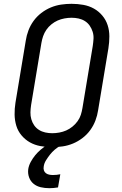

<svg xmlns="http://www.w3.org/2000/svg" viewBox="-20 -763 640 1006"><path d="M254 8Q222 8 192 2.5Q162 -3 137 -17Q112 -31 93 -53.5Q74 -76 65.5 -104Q57 -132 56.5 -162.5Q56 -193 61 -225L115 -550Q119 -577 129 -603.5Q139 -630 156 -653.5Q173 -677 196.5 -695Q220 -713 246.5 -724Q273 -735 300.5 -739Q328 -743 355 -743Q387 -743 417 -737.5Q447 -732 472 -718Q497 -704 516 -681.5Q535 -659 544 -631Q553 -603 553 -572.5Q553 -542 548 -510L494 -185Q490 -158 480 -131.5Q470 -105 453 -81.5Q436 -58 412.5 -40Q389 -22 362.5 -11Q336 0 308.5 4Q281 8 254 8ZM254 -65Q272 -65 291 -68.5Q310 -72 327 -79.5Q344 -87 359.5 -99.5Q375 -112 386.5 -128Q398 -144 403.5 -161.5Q409 -179 412 -197L466 -522Q469 -542 470 -560.5Q471 -579 465.5 -596.5Q460 -614 450 -628.5Q440 -643 425 -652.5Q410 -662 392 -666Q374 -670 355 -670Q337 -670 318 -666.5Q299 -663 282 -655.5Q265 -648 249.5 -635.5Q234 -623 223 -607Q212 -591 206 -573.5Q200 -556 197 -538L143 -213Q140 -193 139.5 -174.5Q139 -156 144 -138.5Q149 -121 159 -106.5Q169 -92 184 -82.5Q199 -73 217 -69Q235 -65 254 -65ZM238 223Q215 223 193.5 218Q172 213 156 200Q140 187 132.5 166.5Q125 146 128 123Q131 104 141 85.5Q151 67 164 51Q177 35 193.5 21Q210 7 227 -3L236 -8H299L298 0Q281 9 267 21Q253 33 242 47Q231 61 221 77Q211 93 209 110Q207 120 210 129.5Q213 139 220.5 144.5Q228 150 237.5 152Q247 154 257 154Q267 154 277 153Q287 152 296 150L284 219Q273 221 261 222Q249 223 238 223Z"/></svg>

Font: Iosevka Custom Oblique
Style: Regular
Weight: 400
Italic angle: -9°
Designer: Belleve Invis
Foundry: Belleve Invis
Version: Version 27.0.1